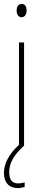

<svg xmlns="http://www.w3.org/2000/svg" viewBox="-20 -744 217 981"><path d="M91 -724C71 -724 65 -706 65 -690C65 -672 73 -656 90 -656C106 -656 116 -670 116 -691C116 -707 110 -724 91 -724ZM27 136C27 88 51 48 103 0V-527H77V-4C30 39 0 88 0 140C0 189 27 217 71 217C85 217 98 214 106 211V188C100 190 84 193 72 193C42 193 27 174 27 136Z"/></svg>

Font: Noto Sans Myanmar ExtraCondensed Thin
Style: Regular
Weight: 100
Width: 2
Designer: Monotype Design Team
Foundry: Monotype Imaging Inc.
Version: Version 2.107